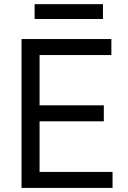

<svg xmlns="http://www.w3.org/2000/svg" viewBox="-20 -918 627 938"><path d="M529.8 -78.1V0H85.2V-727.3H524.1V-649.1H173.3V-403.4H487.2V-325.3H173.3V-78.1ZM483 -897.7V-825.3H149.1V-897.7Z"/></svg>

Font: Interface
Style: Regular
Weight: 400
Designer: Rasmus Andersson
Foundry: rsms
Version: Version 1.8